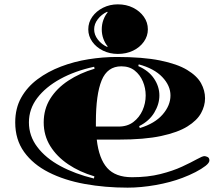

<svg xmlns="http://www.w3.org/2000/svg" viewBox="-20 -841 1023 883"><path d="M567 22Q463 22 369.5 5Q276 -12 204 -48.5Q132 -85 91 -142Q50 -199 50 -278Q50 -343 77.5 -392Q105 -441 152.5 -476.5Q200 -512 260.5 -535Q321 -558 387 -568.5Q453 -579 517 -579Q637 -579 716 -563Q795 -547 840.5 -519.5Q886 -492 904.5 -458.5Q923 -425 923 -389Q923 -354 904.5 -320.5Q886 -287 842 -259.5Q798 -232 721 -215.5Q644 -199 526 -199H425Q435 -111 473 -68.5Q511 -26 587 -26Q660 -26 717.5 -40.5Q775 -55 817 -74.5Q859 -94 885 -108.5Q911 -123 920 -123Q926 -123 934.5 -119Q943 -115 943 -103Q943 -92 925 -78Q907 -64 879 -49.5Q851 -35 819 -23Q764 -2 696 10Q628 22 567 22ZM623 -252Q692 -273 728 -314.5Q764 -356 764 -402Q764 -447 726.5 -486.5Q689 -526 618 -545L616 -537Q664 -516 688.5 -479.5Q713 -443 713 -402Q713 -362 689.5 -323Q666 -284 620 -261ZM421 -279Q421 -268 421 -259H526Q566 -259 593.5 -280Q621 -301 635.5 -333.5Q650 -366 650 -402Q650 -436 637 -466.5Q624 -497 599.5 -516.5Q575 -536 538 -536Q474 -536 447.5 -471.5Q421 -407 421 -279ZM412 -20 414 -30Q346 -50 293.5 -85.5Q241 -121 211 -169.5Q181 -218 181 -278Q181 -339 211 -387Q241 -435 294 -470Q347 -505 415 -525L413 -534Q325 -515 257.5 -478Q190 -441 151.5 -390.5Q113 -340 113 -278Q113 -216 151.5 -165Q190 -114 257.5 -77.5Q325 -41 412 -20ZM522 -593Q485 -593 454 -608Q423 -623 404.5 -649Q386 -675 386 -706Q386 -738 404.5 -764Q423 -790 454 -805.5Q485 -821 522 -821Q561 -821 592 -805.5Q623 -790 641.5 -764Q660 -738 660 -706Q660 -675 641.5 -649Q623 -623 592 -608Q561 -593 522 -593ZM473 -625 475 -628Q463 -642 455.5 -662.5Q448 -683 448 -706Q448 -729 455.5 -749.5Q463 -770 475 -784L473 -787Q447 -775 430 -753Q413 -731 413 -706Q413 -681 430 -659Q447 -637 473 -625Z"/></svg>

Font: Diplomata
Style: Regular
Weight: 400
Designer: Eduardo Rodriguez Tunni
Foundry: Eduardo Rodriguez Tunni
Version: Version 1.002; ttfautohint (v1.8.4.7-5d5b);gftools[0.9.23]